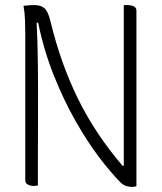

<svg xmlns="http://www.w3.org/2000/svg" viewBox="-20 -730 640 760"><path d="M130 4Q122 6 114 6Q102 6 91 1Q80 -4 80 -17V-600Q80 -617 79 -649Q78 -681 73 -707Q99 -710 115 -710Q141 -710 155.5 -698Q170 -686 180 -645Q220 -479 288.5 -339.5Q357 -200 465 -74H470V-710H480Q497 -710 508.5 -705.5Q520 -701 520 -687V7Q511 10 503 10Q491 10 479 6Q467 2 458 -7Q419 -46 372 -108Q325 -170 278.5 -252Q232 -334 193 -431.5Q154 -529 131 -640H125Q129 -565 130 -470.5Q131 -376 130.5 -279Q130 -182 130 -98Z"/></svg>

Font: Recursive Mn Csl St Lt
Style: Regular
Weight: 300
Monospace: yes
Version: Version 1.079;hotconv 1.0.112;makeotfexe 2.5.65598; ttfautoh